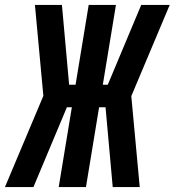

<svg xmlns="http://www.w3.org/2000/svg" viewBox="-48 -755 705 775"><path d="M516 0H407L378 -322H352L299 0H189L242 -322H222L87 0H-28L127 -368L93 -735H202L231 -413H257L310 -735H420L367 -413H387L522 -735H637L482 -367Z"/></svg>

Font: Iosevka Extrabold Extended
Style: Italic
Weight: 800
Width: 7
Italic angle: -9°
Monospace: yes
Designer: Belleve Invis
Foundry: Belleve Invis
Version: Version 32.5.0; ttfautohint (v1.8.4)